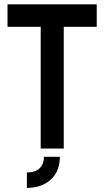

<svg xmlns="http://www.w3.org/2000/svg" viewBox="-20 -704 495 910"><path d="M107.4 186.5V113.3Q169.9 113.3 184.6 65.4Q188.5 52.7 188.5 39.1H263.7Q263.7 120.1 204.1 160.2Q165 186.5 107.4 186.5ZM15.6 -577.1V-683.6H438.5V-577.1H282.2V0H172.9V-577.1Z"/></svg>

Font: Post No Bills Colombo
Style: Bold
Weight: 700
Designer: Kosala Senevirathne, Siva Puranthara, Lasantha Premarathna, Tharique Azeez
Foundry: Mooniak
Version: Version 1.220 ; ttfautohint (v1.6)